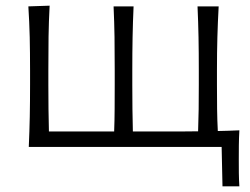

<svg xmlns="http://www.w3.org/2000/svg" viewBox="-20 -518 882 677"><path d="M764.5 139 761.5 0H81.5Q84 -55.5 85 -107Q86 -158.5 86 -219.5V-269.5Q86 -334 84.8 -387Q83.5 -440 80 -495.5L155 -498Q152 -442 151.2 -388.5Q150.5 -335 150.5 -269.5V-219.5Q150.5 -172 151 -132.8Q151.5 -93.5 152.5 -54.5H382.5Q384 -93.5 384.2 -132.8Q384.5 -172 384.5 -219.5V-269.5Q384.5 -334 383.8 -387Q383 -440 380.5 -495.5H451Q448.5 -440 447.5 -387Q446.5 -334 446.5 -269.5V-219.5Q446.5 -172 447 -132.8Q447.5 -93.5 448.5 -54.5H577Q602 -54.5 627.2 -54.5Q652.5 -54.5 678.5 -55Q680 -94 680.5 -133Q681 -172 681 -219.5V-269.5Q681 -334 680 -387Q679 -440 676.5 -495.5H751Q748 -440 746.5 -387Q745 -334 745 -269.5V-219.5Q745 -172.5 745.5 -133.5Q746 -94.5 748 -56Q767 -56.5 786 -57Q805 -57.5 824 -58.5Q822.5 -31 822.2 -5.2Q822 20.5 822 45Q822 68.5 822.2 92Q822.5 115.5 824 139Z"/></svg>

Font: Commissioner Flair Light
Style: Regular
Weight: 300
Designer: Kostas Bartsokas
Foundry: Kostas Bartsokas
Version: Version 1.000; ttfautohint (v1.8.3)